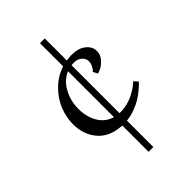

<svg xmlns="http://www.w3.org/2000/svg" viewBox="-206 -826 863 863"><g transform="rotate(-45 225.0 -395.0)"><path d="M245.1 -740.2V-600.1L274.9 -603Q320.8 -603 345.9 -582.8Q371.1 -562.5 371.1 -534.2Q371.1 -510.3 354 -491.5Q336.9 -472.7 320.3 -465.8L303.2 -459L291 -481Q293.5 -482.9 297.1 -486.6Q300.8 -490.2 306.9 -502.4Q313 -514.6 313 -527.8Q313 -545.4 298.3 -558.1Q283.7 -570.8 261.2 -570.8Q257.8 -570.8 252.7 -570.3Q247.6 -569.8 245.1 -569.8V-265.1H254.9Q276.9 -265.1 298.8 -271.2Q320.8 -277.3 336.4 -285.6Q352.1 -293.9 364.7 -302.5Q377.4 -311 383.8 -317.4L390.1 -323.2L407.2 -304.2Q404.8 -301.3 399.7 -295.9Q394.5 -290.5 378.2 -276.9Q361.8 -263.2 344 -252Q326.2 -240.7 299.1 -230.5Q272 -220.2 245.1 -217.8V-49.8H214.8V-216.8Q139.6 -220.7 100.8 -265.9Q62 -311 62 -377Q62 -421.4 79.3 -464.4Q96.7 -507.3 132.3 -542.7Q168 -578.1 214.8 -592.8V-740.2ZM214.8 -270V-562Q173.8 -544.9 150.9 -502Q127.9 -459 127.9 -409.2Q127.9 -359.4 149.9 -321Q171.9 -282.7 214.8 -270Z"/></g></svg>

Font: Rochester
Style: Regular
Weight: 400
Designer: Gillian Fisher
Foundry: Font Diner, Inc DBA Sideshow
Version: Version 1.005